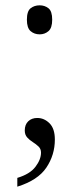

<svg xmlns="http://www.w3.org/2000/svg" viewBox="-20 -547 298 721"><path d="M129 -418Q109 -418 95 -430Q81 -442 81 -473Q81 -505 95 -516Q109 -527 129 -527Q148 -527 162 -516Q176 -505 176 -473Q176 -442 162 -430Q148 -418 129 -418ZM45 154V121Q92 107 113 79.5Q134 52 134 26Q134 12 124.5 3Q115 -6 103 -13.5Q91 -21 82 -31Q73 -41 73 -57Q73 -79 86 -91.5Q99 -104 120 -104Q146 -104 166 -84Q186 -64 186 -23Q186 35 154 82.5Q122 130 45 154Z"/></svg>

Font: Noto Serif Tamil Light
Style: Regular
Weight: 300
Designer: Indian Type Foundry, Tom Grace, and the Monotype Design Team
Foundry: Monotype Imaging Inc.
Version: Version 2.004; ttfautohint (v1.8.4.7-5d5b)